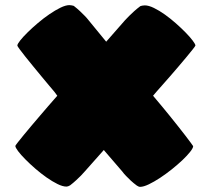

<svg xmlns="http://www.w3.org/2000/svg" viewBox="-20 -704 819 746"><path d="M466.3 -626Q473.6 -633.8 482.4 -642.6Q490.2 -650.4 501 -660.2Q511.7 -669.9 525.4 -680.2Q528.3 -681.2 532.7 -682.1Q537.1 -683.1 542.5 -683.1Q557.6 -683.1 578.1 -673.1Q598.6 -663.1 620.6 -647.5Q642.6 -631.8 663.8 -613Q685.1 -594.2 701.9 -576.9Q718.8 -559.6 729 -545.9Q739.3 -532.2 739.3 -526.9Q737.8 -523.4 728.3 -511.5Q718.8 -499.5 704.6 -482.4Q690.4 -465.3 673.3 -445.3Q656.2 -425.3 639.9 -406.5Q623.5 -387.7 609.6 -372.1Q595.7 -356.4 588.4 -348.1L574.7 -332L587.4 -316.9Q596.2 -306.6 610.1 -289.8Q624 -272.9 639.9 -253.4Q655.8 -233.9 671.9 -213.4Q688 -192.9 700.9 -176.3Q713.9 -159.7 721.9 -148.4Q730 -137.2 730.5 -136.2Q730.5 -128.9 719 -114.3Q707.5 -99.6 689 -82Q670.4 -64.5 647.5 -46.1Q624.5 -27.8 601.6 -12.7Q578.6 2.4 558.1 12.2Q537.6 22 524.4 22Q521.5 22 518.6 20.8Q515.6 19.5 511.7 17.1Q498.5 7.3 488 -2.4Q477.5 -12.2 470.2 -20Q461.4 -28.8 455.6 -37.1L383.3 -121.1L310.5 -39.1Q303.2 -30.3 294.4 -21.5Q286.6 -13.7 276.1 -3.9Q265.6 5.9 252.4 16.1Q244.1 21 238.3 21Q223.6 21 203.4 11Q183.1 1 161.1 -14.4Q139.2 -29.8 117.4 -48.6Q95.7 -67.4 78.4 -85Q61 -102.5 50.3 -116.7Q39.6 -130.9 39.6 -137.2Q40.5 -139.6 49.8 -151.6Q59.1 -163.6 73 -180.4Q86.9 -197.3 103.8 -217.3Q120.6 -237.3 137 -256.3Q153.3 -275.4 167 -291.3Q180.7 -307.1 188.5 -315.9L202.6 -332L191.4 -347.2Q184.1 -356 170.4 -372.1Q156.7 -388.2 140.9 -407.5Q125 -426.8 108.4 -447Q91.8 -467.3 78.1 -484.4Q64.5 -501.5 55.9 -513.2Q47.4 -524.9 47.4 -526.9Q47.4 -532.7 58.3 -546.6Q69.3 -560.5 87.2 -578.1Q105 -595.7 127.2 -614.5Q149.4 -633.3 171.9 -648.7Q194.3 -664.1 214.8 -674.1Q235.4 -684.1 249.5 -684.1Q254.9 -684.1 258.8 -683.1Q262.7 -682.1 266.6 -681.2Q279.8 -670.9 290.5 -660.9Q301.3 -650.9 308.6 -643.1Q317.4 -634.3 323.7 -626L392.6 -542Z"/></svg>

Font: Sigmar One
Style: Regular
Weight: 400
Version: Version 1.000